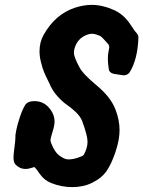

<svg xmlns="http://www.w3.org/2000/svg" viewBox="-20 -765 586 785"><path d="M120.1 -82Q119.1 -82 113.8 -80.1Q108.4 -78.1 100.1 -76.2Q91.8 -74.2 84 -74.2Q60.5 -74.2 43 -92.8Q35.2 -101.6 35.2 -121.1Q35.2 -133.8 39.1 -162.6Q43 -191.4 43 -203.1V-211.9Q43 -214.8 46.9 -234.9Q50.8 -254.9 61 -285.6Q71.3 -316.4 83 -335.9Q93.8 -351.6 121.1 -351.6Q162.1 -351.6 187.5 -315.4Q203.1 -293 203.1 -268.6Q203.1 -252 194.8 -226.1Q186.5 -200.2 186.5 -191.4Q186.5 -187.5 188.5 -181.6Q199.2 -154.3 211.4 -139.6Q223.6 -125 247.1 -115.2Q254.9 -113.3 260.7 -113.3Q277.3 -113.3 298.3 -120.1Q319.3 -127 322.3 -131.8Q337.9 -159.2 337.9 -185.5Q337.9 -210.9 315.4 -271.5Q307.6 -290 289.6 -307.1Q271.5 -324.2 252.9 -336.9Q234.4 -349.6 213.9 -372.6Q193.4 -395.5 181.6 -424.8Q180.7 -426.8 172.9 -442.4Q165 -458 159.2 -472.7Q153.3 -487.3 147.5 -510.7Q141.6 -534.2 141.6 -554.7Q141.6 -592.8 158.2 -622.1Q205.1 -706.1 286.1 -733.4Q322.3 -745.1 355.5 -745.1Q399.4 -745.1 449.2 -722.7Q472.7 -710.9 488.8 -694.8Q504.9 -678.7 518.1 -657.7Q531.2 -636.7 540 -627.9Q545.9 -621.1 545.9 -611.3Q543 -522.5 509.8 -468.8Q501 -457 484.4 -457L446.3 -462.9Q426.8 -466.8 424.8 -482.4Q420.9 -507.8 420.9 -525.4Q420.9 -541 423.8 -554.7Q426.8 -568.4 426.8 -571.3Q426.8 -577.1 423.8 -583Q418 -588.9 406.7 -602.1Q395.5 -615.2 388.7 -618.2Q368.2 -627 356.4 -627Q346.7 -627 335.9 -623Q294.9 -607.4 284.2 -564.5Q282.2 -558.6 282.2 -548.8Q282.2 -532.2 304.7 -490.2Q318.4 -462.9 375.5 -415.5Q432.6 -368.2 452.1 -317.4Q468.8 -274.4 468.8 -232.4Q468.8 -193.4 452.1 -143.6Q436.5 -96.7 416.5 -66.9Q396.5 -37.1 356.4 -17.6Q321.3 0 275.4 0Q231.4 0 189.5 -16.6Q160.2 -28.3 142.6 -54.2Q125 -80.1 120.1 -82Z"/></svg>

Font: Essays1743
Style: BoldItalic
Weight: 700
Italic angle: -10°
Designer: Based on the typeface in a 1743 English translation of the essays of Montaigne.  PostScript/TrueType font designed by Jo
Version: Version 002.100